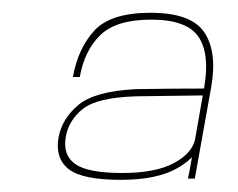

<svg xmlns="http://www.w3.org/2000/svg" viewBox="-20 -702 382 308"><path d="M281.5 -415.5H292.5L318.5 -560.5Q329 -618 308 -649.8Q287 -681.5 221.5 -681.5Q157.5 -681.5 131.2 -652.8Q105 -624 97 -578.5H108Q115.5 -621 141 -645.8Q166.5 -670.5 222.5 -670.5Q279.5 -670.5 298.2 -643.2Q317 -616 307.5 -561.5L284.5 -430.5ZM174 -413.5Q232.5 -413.5 265.5 -432.8Q298.5 -452 302.5 -477L293.5 -480.5Q289 -456.5 259.2 -440.5Q229.5 -424.5 176 -424.5Q121 -424.5 100.8 -438.8Q80.5 -453 85.5 -482Q90 -509 112.8 -527.2Q135.5 -545.5 198 -547.5Q262 -548.5 311.5 -549L313.5 -560Q256 -560 197.5 -559Q131.5 -555.5 105.5 -533.5Q79.5 -511.5 74 -482Q68 -448.5 89.8 -431Q111.5 -413.5 174 -413.5Z"/></svg>

Font: Anybody Thin
Style: Italic
Weight: 100
Italic angle: -10°
Designer: Tyler Finck
Foundry: Etcetera Type Company
Version: Version 1.114;gftools[0.9.25]